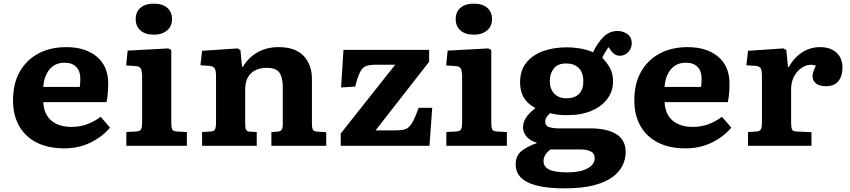

<svg xmlns="http://www.w3.org/2000/svg" viewBox="-20 -795 4634 1047"><path d="M330 14Q241 14 178.5 -18.5Q116 -51 83.5 -109.5Q51 -168 51 -247Q51 -340 88 -404.5Q125 -469 190 -503.5Q255 -538 341 -538Q446 -538 508 -486Q570 -434 570 -340Q570 -314 568 -288.5Q566 -263 561 -238H216Q220 -170 261 -136.5Q302 -103 369 -103Q416 -103 455 -117.5Q494 -132 529 -158L580 -99Q538 -49 473.5 -17.5Q409 14 330 14ZM216 -321H415Q418 -344 418 -367Q418 -407 396 -430Q374 -453 332 -453Q280 -453 250 -416.5Q220 -380 216 -321Z M819 -606Q773 -606 746.5 -628.5Q720 -651 720 -691Q720 -730 746 -752.5Q772 -775 819 -775Q866 -775 892 -752.5Q918 -730 918 -691Q918 -652 891 -629Q864 -606 819 -606ZM669 0V-75L723 -78Q743 -79 749 -89.5Q755 -100 755 -128V-374Q755 -406 748.5 -420Q742 -434 716 -435L668 -438L676 -519L898 -531L914 -522V-125Q914 -102 918.5 -90.5Q923 -79 945 -78L999 -75V0Z M1082 0V-75L1129 -78Q1145 -78 1151.5 -88Q1158 -98 1158 -126V-379Q1158 -409 1151 -421.5Q1144 -434 1120 -436L1073 -439L1082 -518L1275 -531L1291 -522L1300 -431H1305Q1333 -480 1383 -509Q1433 -538 1499 -538Q1591 -538 1636 -490Q1681 -442 1681 -365V-118Q1681 -99 1686 -88.5Q1691 -78 1714 -77L1759 -74V0H1460V-75L1492 -77Q1508 -78 1515 -86Q1522 -94 1522 -118V-320Q1522 -372 1504 -398.5Q1486 -425 1435 -425Q1380 -425 1348.5 -395Q1317 -365 1317 -305V-121Q1317 -98 1321.5 -88Q1326 -78 1343 -77L1380 -75V0Z M1838 0V-67L2135 -442H2032Q1997 -442 1977 -435Q1957 -428 1944 -403Q1931 -378 1917 -323L1840 -318L1853 -523H2320V-458L2028 -84H2133Q2159 -84 2177 -87Q2195 -90 2208.5 -101.5Q2222 -113 2234.5 -138Q2247 -163 2263 -207H2337L2322 0Z M2564 -606Q2518 -606 2491.5 -628.5Q2465 -651 2465 -691Q2465 -730 2491 -752.5Q2517 -775 2564 -775Q2611 -775 2637 -752.5Q2663 -730 2663 -691Q2663 -652 2636 -629Q2609 -606 2564 -606ZM2414 0V-75L2468 -78Q2488 -79 2494 -89.5Q2500 -100 2500 -128V-374Q2500 -406 2493.5 -420Q2487 -434 2461 -435L2413 -438L2421 -519L2643 -531L2659 -522V-125Q2659 -102 2663.5 -90.5Q2668 -79 2690 -78L2744 -75V0Z M3058 232Q2792 232 2792 102Q2792 54 2824 28.5Q2856 3 2906 -14V-17Q2869 -28 2850.5 -51.5Q2832 -75 2832 -100Q2832 -126 2847 -151Q2862 -176 2898 -204V-207Q2816 -249 2816 -346Q2816 -410 2849.5 -452.5Q2883 -495 2941 -516Q2999 -537 3072 -537Q3104 -537 3142 -531Q3180 -525 3214 -510Q3240 -564 3272 -595Q3304 -626 3348 -626Q3378 -626 3401.5 -609Q3425 -592 3425 -559Q3425 -531 3406 -511Q3387 -491 3360 -491Q3344 -491 3332 -499Q3320 -507 3311 -520L3299 -538Q3280 -514 3264 -480Q3289 -455 3306 -424.5Q3323 -394 3323 -351Q3323 -298 3292.5 -256.5Q3262 -215 3206 -191Q3150 -167 3073 -167Q3044 -167 3020.5 -170Q2997 -173 2980 -178Q2953 -154 2953 -133Q2953 -108 2975.5 -101.5Q2998 -95 3027 -95H3198Q3291 -95 3341.5 -63Q3392 -31 3392 35Q3392 70 3376 105Q3360 140 3322 169Q3284 198 3219.5 215Q3155 232 3058 232ZM3070 -259Q3114 -259 3137.5 -283Q3161 -307 3161 -351Q3161 -399 3136 -424Q3111 -449 3067 -449Q3021 -449 2999.5 -421Q2978 -393 2978 -353Q2978 -311 3002 -285Q3026 -259 3070 -259ZM3074 145Q3144 145 3183.5 123.5Q3223 102 3223 68Q3223 42 3202 31Q3181 20 3145 20H2982Q2944 47 2944 84Q2944 115 2975.5 130Q3007 145 3074 145Z M3718 14Q3629 14 3566.5 -18.5Q3504 -51 3471.5 -109.5Q3439 -168 3439 -247Q3439 -340 3476 -404.5Q3513 -469 3578 -503.5Q3643 -538 3729 -538Q3834 -538 3896 -486Q3958 -434 3958 -340Q3958 -314 3956 -288.5Q3954 -263 3949 -238H3604Q3608 -170 3649 -136.5Q3690 -103 3757 -103Q3804 -103 3843 -117.5Q3882 -132 3917 -158L3968 -99Q3926 -49 3861.5 -17.5Q3797 14 3718 14ZM3604 -321H3803Q3806 -344 3806 -367Q3806 -407 3784 -430Q3762 -453 3720 -453Q3668 -453 3638 -416.5Q3608 -380 3604 -321Z M4059 0V-75L4106 -78Q4122 -79 4128.5 -88.5Q4135 -98 4135 -127V-376Q4135 -410 4128.5 -422Q4122 -434 4098 -436L4050 -439L4059 -518L4252 -531L4268 -522L4277 -430H4282Q4309 -480 4353.5 -509Q4398 -538 4452 -538Q4509 -538 4541.5 -508Q4574 -478 4574 -428Q4574 -379 4551.5 -352Q4529 -325 4486 -325Q4447 -325 4429 -340.5Q4411 -356 4411 -379Q4411 -389 4414.5 -401.5Q4418 -414 4429 -437Q4397 -448 4366 -433.5Q4335 -419 4314.5 -386Q4294 -353 4294 -309V-125Q4294 -99 4299.5 -88.5Q4305 -78 4324 -78L4405 -74V0Z"/></svg>

Font: Literata 7pt
Style: Bold
Weight: 700
Designer: Latin by Veronika Burian and Jose Scaglione. Greek by Irene Vlachou. Cyrillic by Vera Evstafieva.
Foundry: TypeTogether
Version: Version 3.002